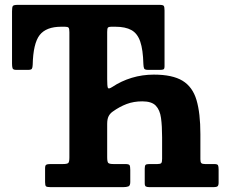

<svg xmlns="http://www.w3.org/2000/svg" viewBox="-20 -770 928 790"><path d="M165.5 -20.5V-77.5Q165.5 -89.5 170.2 -92.2Q175 -95 186.5 -95H238.5Q256.5 -95 261 -99.5Q265.5 -104 265.5 -122.5V-637.5Q265.5 -652 262.2 -656Q259 -660 247 -660H232Q170 -660 143.2 -625.8Q116.5 -591.5 114.5 -503Q114 -491.5 111 -487Q108 -482.5 95.5 -482.5H46.5Q33.5 -482.5 31.5 -489.8Q29.5 -497 29.5 -508V-723.5Q29.5 -741 33 -745.5Q36.5 -750 53.5 -750H636Q650.5 -750 653.8 -745.8Q657 -741.5 657 -726.5V-498Q657 -487 653 -484.8Q649 -482.5 638 -482.5H589.5Q575.5 -482.5 573 -488.2Q570.5 -494 570 -506Q568.5 -565.5 557 -599Q545.5 -632.5 520.8 -646.2Q496 -660 454.5 -660H440Q426.5 -660 423.8 -656Q421 -652 421 -638.5V-444Q421 -415.5 423.8 -408.8Q426.5 -402 442.5 -412.5Q478.5 -436.5 522 -449.8Q565.5 -463 613 -463Q689.5 -463 731 -437.8Q772.5 -412.5 788.5 -358.5Q804.5 -304.5 804.5 -218V-114.5Q804.5 -102.5 808.5 -98.8Q812.5 -95 824 -95H862Q874.5 -95 877 -90Q879.5 -85 879.5 -72V-19Q879.5 -7 875 -3.5Q870.5 0 859.5 0H595.5Q585.5 0 580.5 -2.5Q575.5 -5 575.5 -16V-76Q575.5 -88 579 -91.5Q582.5 -95 594 -95H627.5Q640 -95 643.5 -99Q647 -103 647 -116.5V-205.5Q647 -251.5 642.5 -284.5Q638 -317.5 621 -335.2Q604 -353 565.5 -353Q530 -353 501 -342Q472 -331 444 -311Q432.5 -303 426.8 -291.5Q421 -280 421 -260V-123.5Q421 -104.5 425.2 -99.8Q429.5 -95 448 -95H495Q510 -95 513 -90.5Q516 -86 516 -70.5V-21Q516 -6 508.2 -3Q500.5 0 487 0H188.5Q173.5 0 169.5 -3.2Q165.5 -6.5 165.5 -20.5Z"/></svg>

Font: Besley* Narrow
Style: Bold
Weight: 700
Width: 4
Designer: Owen Earl
Foundry: indestructible type*
Version: Version 3.000; ttfautohint (v1.8.3)